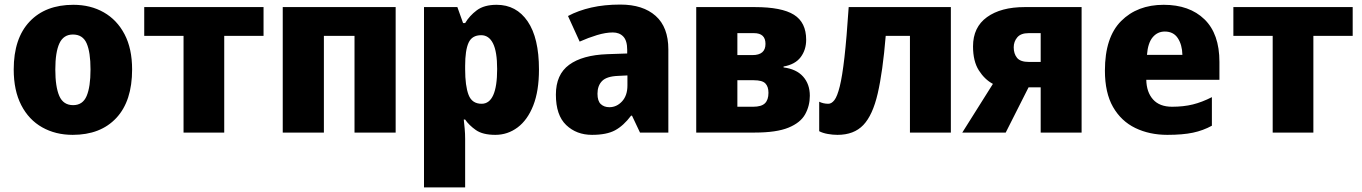

<svg xmlns="http://www.w3.org/2000/svg" viewBox="-20 -580 5960 840"><path d="M558 -276Q558 -138 489 -64Q420 10 298 10Q223 10 164.5 -23Q106 -56 73 -120Q40 -184 40 -276Q40 -412 109.5 -485.5Q179 -559 301 -559Q376 -559 434 -526Q492 -493 525 -430Q558 -367 558 -276ZM222 -276Q222 -200 239.5 -160Q257 -120 300 -120Q342 -120 359 -160Q376 -200 376 -276Q376 -352 359 -390.5Q342 -429 299 -429Q258 -429 240 -390.5Q222 -352 222 -276Z M1133 -423H961V0H783V-423H611V-549H1133Z M1711 -549V0H1531V-423H1397V0H1217V-549Z M2153 -559Q2239 -559 2288.5 -486.5Q2338 -414 2338 -276Q2338 -182 2313 -118.5Q2288 -55 2244.5 -22.5Q2201 10 2147 10Q2092 10 2062 -11Q2032 -32 2015 -57H2009Q2011 -38 2013 -17Q2015 4 2015 28V240H1835V-549H1981L2006 -479H2015Q2034 -511 2066 -535Q2098 -559 2153 -559ZM2085 -426Q2045 -426 2030 -393Q2015 -360 2015 -292V-277Q2015 -204 2030 -165Q2045 -126 2087 -126Q2155 -126 2155 -278Q2155 -354 2137 -390Q2119 -426 2085 -426Z M2694 -560Q2793 -560 2848.5 -510.5Q2904 -461 2904 -364V0H2780L2745 -74H2741Q2708 -30 2671 -10Q2634 10 2570 10Q2502 10 2457 -33Q2412 -76 2412 -166Q2412 -254 2470 -296.5Q2528 -339 2637 -343L2724 -346V-362Q2724 -402 2707 -420Q2690 -438 2661 -438Q2630 -438 2592 -426.5Q2554 -415 2516 -398L2465 -510Q2510 -534 2567 -547Q2624 -560 2694 -560ZM2725 -250 2684 -248Q2634 -246 2614 -225.5Q2594 -205 2594 -170Q2594 -138 2608.5 -124.5Q2623 -111 2646 -111Q2678 -111 2701.5 -136.5Q2725 -162 2725 -206Z M3507 -406Q3507 -362 3483 -330Q3459 -298 3408 -289V-285Q3464 -278 3493.5 -245Q3523 -212 3523 -161Q3523 -117 3502.5 -80Q3482 -43 3429.5 -21.5Q3377 0 3282 0H3026V-549H3282Q3400 -549 3453.5 -515.5Q3507 -482 3507 -406ZM3329 -388Q3329 -435 3279 -435H3206V-339H3272Q3329 -339 3329 -388ZM3342 -174Q3342 -201 3328.5 -215Q3315 -229 3278 -229H3206V-113H3275Q3311 -113 3326.5 -128Q3342 -143 3342 -174Z M4140 0H3961V-423H3855Q3842 -266 3820 -171Q3798 -76 3757 -33Q3716 10 3644 10Q3623 10 3601 6Q3579 2 3564 -6V-135Q3582 -126 3604 -126Q3618 -126 3630.5 -142Q3643 -158 3654 -202Q3665 -246 3674.5 -329.5Q3684 -413 3693 -549H4140Z M4380 0H4190L4324 -213Q4288 -232 4262.5 -272Q4237 -312 4237 -377Q4237 -461 4298 -505Q4359 -549 4463 -549H4712V0H4533V-198H4480ZM4415 -373Q4415 -345 4429.5 -327Q4444 -309 4482 -309H4533V-435H4480Q4446 -435 4430.5 -416.5Q4415 -398 4415 -373Z M5071 -559Q5184 -559 5249.5 -495.5Q5315 -432 5315 -309V-231H4995Q4996 -177 5024.5 -145Q5053 -113 5108 -113Q5158 -113 5198.5 -123Q5239 -133 5282 -155V-30Q5244 -9 5199 0.5Q5154 10 5087 10Q5009 10 4947 -20Q4885 -50 4849.5 -112Q4814 -174 4814 -271Q4814 -417 4885 -488Q4956 -559 5071 -559ZM5076 -442Q5044 -442 5023 -417Q5002 -392 4998 -340H5153Q5152 -384 5133 -413Q5114 -442 5076 -442Z M5898 -423H5726V0H5548V-423H5376V-549H5898Z"/></svg>

Font: Noto Sans Disp ExtBd
Style: Regular
Weight: 800
Designer: Monotype Design Team
Foundry: Monotype Imaging Inc.
Version: Version 2.000;GOOG;noto-source:20170915:90ef993387c0; ttfaut